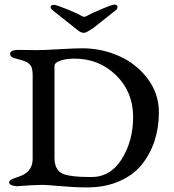

<svg xmlns="http://www.w3.org/2000/svg" viewBox="-20 -808 756 835"><path d="M215 -787Q224 -787 270 -768.5Q316 -750 336 -738Q346 -732 356 -738Q377 -750 422.5 -769Q468 -788 477 -788Q491 -788 491 -777Q491 -770 485 -765L387 -687Q356 -666 346 -665Q339 -665 332 -668Q325 -671 322 -673.5Q319 -676 305 -687L207 -765Q200 -771 200 -777Q200 -787 215 -787ZM217 -521V-123Q217 -72 247.5 -55Q278 -38 377 -38Q461 -38 510 -117Q559 -196 559 -299Q559 -408 485 -480.5Q411 -553 304 -553Q269 -553 243 -544.5Q217 -536 217 -521ZM337 -598Q422 -598 497.5 -564.5Q573 -531 622 -466Q671 -401 671 -319Q671 -253 652 -195Q633 -137 596 -91.5Q559 -46 498 -19.5Q437 7 359 7Q305 7 243.5 1.5Q182 -4 165 -4Q145 -4 118.5 -2.5Q92 -1 73.5 0.5Q55 2 53 2Q20 -1 20 -15Q20 -22 28 -26.5Q36 -31 52.5 -36.5Q69 -42 75 -45Q122 -66 122 -117V-482Q122 -493 120.5 -501Q119 -509 117.5 -515Q116 -521 110.5 -526Q105 -531 102.5 -534Q100 -537 90.5 -540.5Q81 -544 77 -545.5Q73 -547 59.5 -550.5Q46 -554 40 -556Q24 -561 24 -573Q24 -591 59 -591Q75 -591 99.5 -590.5Q124 -590 139 -590Q170 -590 238 -594Q306 -598 337 -598Z"/></svg>

Font: EB Garamond 08
Style: Regular
Weight: 400
Version: Version 0.016 ; ttfautohint (v1.5)